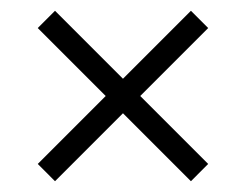

<svg xmlns="http://www.w3.org/2000/svg" viewBox="-20 -488 455 356"><path d="M366 -436 240 -310 366 -184 334 -152 208 -278 82 -152 50 -184 176 -310 50 -436 82 -468 208 -342 334 -468Z"/></svg>

Font: Cinzel
Style: Regular
Weight: 400
Designer: Natanael Gama
Version: Version 1.001;PS 001.001;hotconv 1.0.56;makeotf.lib2.0.21325